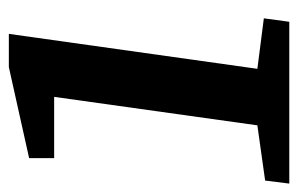

<svg xmlns="http://www.w3.org/2000/svg" viewBox="-148 -548 690 445"><g transform="rotate(-90 197.5 -325.0)"><path d="M-5 0 2 -56 130 -74 196 -545H54V-603L265 -650H342L261 -74L378 -59L370 0Z"/></g></svg>

Font: Faustina Light
Style: Bold Italic
Weight: 700
Italic angle: -8°
Version: Version 1.200